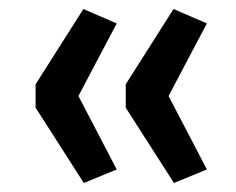

<svg xmlns="http://www.w3.org/2000/svg" viewBox="-20 -483 523 426"><path d="M166 -77 59 -244V-296L165 -463L239 -431L154 -270L239 -107ZM366 -77 259 -244V-296L365 -463L439 -431L354 -270L439 -107Z"/></svg>

Font: Nunito Sans 8pt SemiBold
Style: Regular
Weight: 600
Version: Version 3.101;gftools[0.9.27]